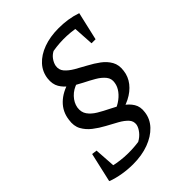

<svg xmlns="http://www.w3.org/2000/svg" viewBox="-241 -788 1112 1112"><g transform="rotate(-45 315.0 -231.5)"><path d="M188 200Q146 200 103.5 193Q61 186 22 172L65 113Q179 146 300 129Q326 115 343 93.5Q360 72 364 52Q368 25 349.5 5Q331 -15 299.5 -32.5Q268 -50 232.5 -69Q197 -88 166 -112Q135 -136 117.5 -168Q100 -200 107 -245Q114 -304 155.5 -344.5Q197 -385 265 -402L291 -363Q251 -351 224.5 -323Q198 -295 192 -261Q187 -226 204.5 -201.5Q222 -177 253 -158.5Q284 -140 320 -122.5Q356 -105 387.5 -84.5Q419 -64 437 -35Q455 -6 449 35Q443 84 408 121Q373 158 316.5 179Q260 200 188 200ZM106 174 21 170 62 -10 94 -6ZM326 -57 314 -89Q347 -96 376 -114.5Q405 -133 423.5 -157.5Q442 -182 446 -208Q452 -239 433.5 -262Q415 -285 384 -303Q353 -321 317 -339Q281 -357 250 -378.5Q219 -400 201.5 -429.5Q184 -459 189 -502Q195 -551 228 -587Q261 -623 315.5 -643Q370 -663 440 -663Q478 -663 514.5 -657.5Q551 -652 585 -640L555 -580Q500 -595 442 -597.5Q384 -600 326 -590Q305 -579 291.5 -560Q278 -541 274 -521Q269 -491 287.5 -469.5Q306 -448 337.5 -429.5Q369 -411 405 -392Q441 -373 472 -350Q503 -327 520.5 -296Q538 -265 532 -222Q527 -179 500 -144.5Q473 -110 428.5 -87.5Q384 -65 326 -57ZM513 -466 502 -643 586 -640 546 -466Z"/></g></svg>

Font: Piazzolla Thin Medium
Style: Italic
Weight: 500
Italic angle: -11.3°
Version: Version 2.005